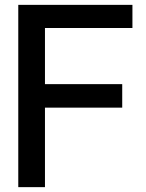

<svg xmlns="http://www.w3.org/2000/svg" viewBox="-20 -770 601 790"><path d="M165 -654.8V-423.8H482.9V-327.1H165V0H55.2V-750H524.9V-654.8Z"/></svg>

Font: Oakes Grotesk
Style: Medium
Weight: 500
Designer: Samuel Oakes
Foundry: Samuel Oakes
Version: Version 1.0 | wf-rip DC20170320